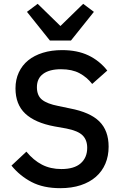

<svg xmlns="http://www.w3.org/2000/svg" viewBox="-20 -972 638 1004"><path d="M295 12Q207 12 145.5 -20Q84 -52 40 -106L118 -179Q155 -134 199.5 -111Q244 -88 301 -88Q368 -88 402 -118Q436 -148 436 -199Q436 -240 412 -264Q388 -288 327 -300L265 -311Q163 -330 112 -378Q61 -426 61 -510Q61 -556 78.5 -593.5Q96 -631 127.5 -656.5Q159 -682 204 -696Q249 -710 305 -710Q384 -710 442 -682.5Q500 -655 541 -603L462 -533Q435 -568 396 -589Q357 -610 299 -610Q239 -610 206 -586Q173 -562 173 -516Q173 -472 200 -450.5Q227 -429 284 -418L346 -405Q451 -385 499.5 -337Q548 -289 548 -205Q548 -156 531 -116Q514 -76 481.5 -47.5Q449 -19 402 -3.5Q355 12 295 12ZM241 -760 121 -910 177 -952 296 -836 415 -952 471 -910 351 -760Z"/></svg>

Font: IBM Plex Thai Medium
Style: Regular
Weight: 500
Designer: Mike Abbink, Paul van der Laan, Pieter van Rosmalen, Ben Mitchell, Mark Frömberg
Foundry: Bold Monday
Version: Version 1.0